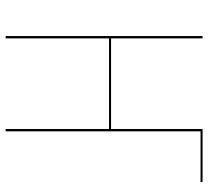

<svg xmlns="http://www.w3.org/2000/svg" viewBox="-48 -672 720 663"><g transform="rotate(90 311.5 -340.0)"><path d="M608 -673H433V0H425V-357H112V0H104V-680H112V-364H425V-680H608Z"/></g></svg>

Font: Fira Sans Compressed Eight
Style: Regular
Weight: 100
Width: 1
Designer: bBox Type GmbH & Carrois Corporate GbR & Edenspiekermann AG
Foundry: bBox Type GmbH & Carrois Corporate GbR & Edenspiekermann AG
Version: Version 4.301